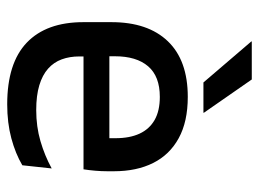

<svg xmlns="http://www.w3.org/2000/svg" viewBox="-115 -609 736 546"><g transform="rotate(90 253.0 -336.0)"><path d="M276.5 11.5Q159.5 11.5 101.2 -44.2Q43 -100 43 -205V-285Q43 -388.5 97.2 -445.2Q151.5 -502 255.5 -502Q326 -502 373 -476.2Q420 -450.5 443.5 -403.5Q467 -356.5 467 -292V-273.5Q467 -256.5 465.5 -239Q464 -221.5 461.5 -205.5H371.5Q372.5 -231.5 372.8 -254.5Q373 -277.5 373 -296.5Q373 -337 360 -365Q347 -393 321 -407.8Q295 -422.5 255.5 -422.5Q197 -422.5 168.5 -389.2Q140 -356 140 -294.5V-248.5L140.5 -237V-193.5Q140.5 -166 148.8 -143.5Q157 -121 175.2 -104.8Q193.5 -88.5 222.5 -79.8Q251.5 -71 293 -71Q340 -71 381.2 -83Q422.5 -95 459 -115L450 -31.5Q417 -12 373.2 -0.2Q329.5 11.5 276.5 11.5ZM441.5 -205.5H95V-279H441.5ZM98 -684H206L300.5 -548V-546.5H214.5L98 -682.5Z"/></g></svg>

Font: Anek Devanagari Medium Medium
Style: Regular
Weight: 500
Version: Version 1.003